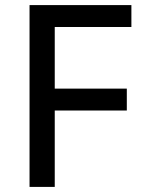

<svg xmlns="http://www.w3.org/2000/svg" viewBox="-20 -734 564 754"><path d="M195 0H96V-714H496V-628H195V-386H478V-300H195Z"/></svg>

Font: Noto Sans Kayah Li Medium
Style: Regular
Weight: 500
Designer: Monotype Design Team, Sérgio Martins
Foundry: Monotype Imaging Inc.
Version: Version 2.002; ttfautohint (v1.8.4.7-5d5b)